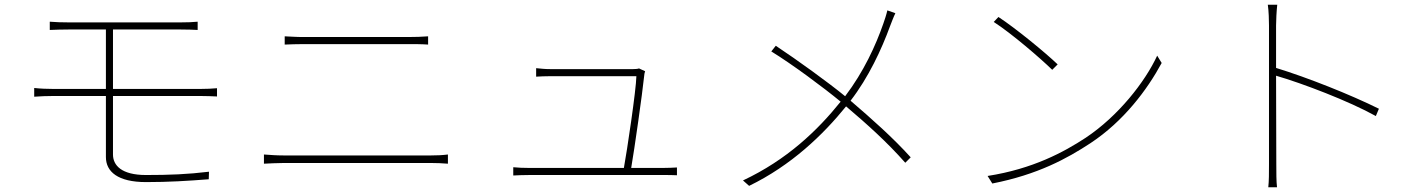

<svg xmlns="http://www.w3.org/2000/svg" viewBox="-20 -777 6040 814"><path d="M125 -404V-367C150 -369 181 -370 204 -370H429V-111C429 -49 480 -5 599 -5C696 -5 775 -10 865 -17L866 -49C775 -38 699 -35 599 -35C495 -35 459 -76 459 -122V-370H831C853 -370 881 -369 900 -368V-403C881 -401 852 -400 831 -400H459V-652H743C777 -652 796 -651 818 -650V-685C797 -683 775 -682 743 -682C685 -682 330 -682 274 -682C242 -682 215 -683 191 -685V-650C215 -651 242 -652 274 -652H429V-400H204C181 -400 151 -401 125 -404Z M1187 -623V-588C1214 -589 1235 -590 1266 -590C1308 -590 1663 -590 1709 -590C1740 -590 1769 -590 1795 -588V-623C1769 -621 1741 -620 1709 -620C1662 -620 1308 -620 1266 -620C1235 -620 1214 -622 1187 -623ZM1099 -122V-83C1128 -84 1150 -86 1183 -86C1235 -86 1754 -86 1807 -86C1831 -86 1855 -85 1879 -83V-122C1855 -119 1833 -118 1807 -118C1754 -118 1235 -118 1183 -118C1150 -118 1128 -120 1099 -122Z M2156 -68V-33C2178 -34 2198 -35 2224 -35C2272 -35 2732 -35 2793 -35C2810 -35 2834 -35 2850 -34V-67C2834 -66 2809 -65 2790 -65H2656C2670 -146 2703 -378 2711 -455C2711 -461 2713 -469 2715 -475L2689 -487C2685 -485 2676 -484 2664 -484C2601 -484 2339 -484 2313 -484C2289 -484 2274 -486 2253 -488V-452C2274 -453 2287 -454 2314 -454C2340 -454 2602 -454 2678 -454C2677 -396 2638 -135 2625 -65H2224C2198 -65 2178 -66 2156 -68Z M3269 -583 3250 -559C3338 -505 3470 -407 3544 -346C3446 -224 3317 -100 3130 -12L3156 11C3335 -76 3469 -205 3567 -326C3659 -248 3741 -174 3818 -87L3841 -110C3766 -193 3677 -272 3586 -350C3662 -448 3718 -569 3753 -665C3760 -683 3769 -707 3776 -721L3742 -733C3738 -715 3730 -691 3725 -677C3693 -585 3642 -473 3563 -369C3491 -428 3361 -522 3269 -583Z M4213 -705 4193 -684C4269 -635 4392 -529 4441 -481L4464 -504C4412 -554 4285 -658 4213 -705ZM4167 -31 4187 1C4380 -37 4504 -105 4603 -170C4744 -263 4844 -397 4905 -510L4886 -541C4834 -429 4721 -285 4583 -193C4490 -132 4359 -61 4167 -31Z M5360 -81C5360 -46 5360 -8 5357 17H5394C5391 -8 5391 -46 5391 -81L5390 -456C5501 -424 5700 -348 5813 -285L5826 -316C5705 -376 5521 -449 5390 -489V-669C5390 -688 5392 -731 5395 -757H5355C5359 -730 5360 -690 5360 -669C5360 -586 5360 -116 5360 -81Z"/></svg>

Font: Harano Aji Gothic KR ExtraLight
Style: Regular
Weight: 250
Foundry: Masamichi Hosoda
Version: HaranoAjiGothicKR-ExtraLight version 20220220;ttx 4.29.1